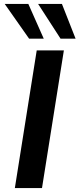

<svg xmlns="http://www.w3.org/2000/svg" viewBox="-20 -963 407 983"><path d="M56 0 168 -705H307L195 0ZM290 -765 175 -943H297L367 -765ZM129 -765 4 -943H125L204 -765Z"/></svg>

Font: Nunito Sans 10pt SemiExpanded
Style: Bold Italic
Weight: 700
Width: 6
Italic angle: -9°
Designer: Vernon Adams
Foundry: Vernon Adams
Version: Version 3.101;gftools[0.9.27]